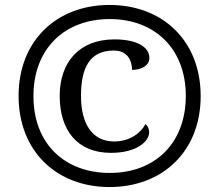

<svg xmlns="http://www.w3.org/2000/svg" viewBox="-20 -745 885 775"><path d="M422 10C636 10 790 -134 790 -357C790 -581 636 -725 422 -725C208 -725 55 -580 55 -358C55 -134 209 10 422 10ZM423 -47C244 -47 115 -162 115 -357C115 -549 241 -668 423 -668C605 -668 730 -548 730 -358C730 -169 608 -47 423 -47ZM428 -128C530 -128 582 -173 582 -211C582 -225 576 -238 567 -244C549 -209 505 -174 441 -174C355 -174 307 -241 307 -358C307 -475 344 -541 440 -541C494 -541 513 -501 513 -463C552 -463 583 -481 583 -511C583 -553 537 -586 442 -586C298 -586 221 -492 221 -358C221 -220 291 -128 428 -128Z"/></svg>

Font: Noto Serif Ethiopic Medium
Style: Regular
Weight: 500
Designer: Monotype Design Team
Foundry: Monotype Imaging Inc.
Version: Version 2.102